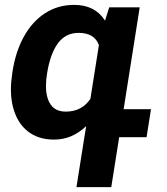

<svg xmlns="http://www.w3.org/2000/svg" viewBox="-20 -558 680 781"><path d="M576.2 0H464.8L432.6 203.1H291L323.2 0L330.6 -44.9Q300.8 -17.1 269 -3.7Q237.3 9.8 199.2 9.8Q143.6 9.8 104.2 -15.9Q64.9 -41.5 44.7 -87.9Q24.4 -134.3 24.4 -194.8Q24.4 -224.1 29.8 -258.8L31.2 -269Q43.9 -349.6 77.9 -410.4Q111.8 -471.2 163.8 -504.6Q215.8 -538.1 281.7 -538.1Q366.7 -538.1 407.2 -474.1L424.3 -528.3H548.3L482.9 -113.8H594.2ZM167 -208.5Q167 -160.2 186.5 -132.1Q206.1 -104 248 -104Q312.5 -104 347.7 -155.8L382.3 -374.5Q364.3 -424.3 299.8 -424.3Q246.6 -424.3 215.3 -381.6Q184.1 -338.9 171.4 -258.8Q167 -232.4 167 -208.5Z"/></svg>

Font: Mardoto
Style: Bold Italic
Weight: 700
Italic angle: -12°
Designer: Christian Robertson, Vahan Hovhannisyan
Foundry: Google
Version: Version 1.000